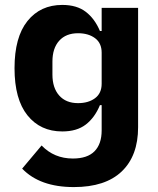

<svg xmlns="http://www.w3.org/2000/svg" viewBox="-20 -548 640 780"><path d="M541 -31Q541 85 474.5 148.5Q408 212 280 212Q142 212 70 137L149 43Q200 96 276 96Q335 96 364 66.5Q393 37 393 -18V-121H386Q365 -70 328.5 -42Q292 -14 233 -14Q144 -14 91.5 -79.5Q39 -145 39 -271Q39 -397 91.5 -462.5Q144 -528 233 -528Q292 -528 328.5 -500Q365 -472 386 -422H393V-516H541ZM393 -208V-334Q393 -373 366 -393Q339 -413 297 -413Q248 -413 220.5 -382.5Q193 -352 193 -298V-245Q193 -191 220.5 -160Q248 -129 297 -129Q339 -129 366 -149Q393 -169 393 -208Z"/></svg>

Font: iA Writer Mono V
Style: Regular
Weight: 400
Designer: Mike Abbink, Paul van der Laan, Pieter van Rosmalen
Foundry: Bold Monday
Version: Version 2.000